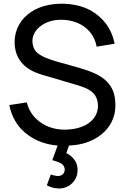

<svg xmlns="http://www.w3.org/2000/svg" viewBox="-20 -786 686 1056"><path d="M565.6 -339.6C533.3 -372.9 475 -395.8 416.7 -412.5L283.3 -450C239.6 -463.5 205.2 -477.1 182.3 -497.9C164.6 -515.6 158.3 -540.6 158.3 -559.4C158.3 -602.1 186.5 -633.3 215.6 -651C243.8 -668.8 281.2 -678.1 319.8 -677.1C359.4 -677.1 401 -665.6 430.2 -647.9C470.8 -622.9 502.1 -584.4 511.5 -529.2L610.4 -545.8C591.7 -638.5 539.6 -692.7 481.3 -727.1C434.4 -754.2 372.9 -765.6 320.8 -765.6C262.5 -765.6 200 -753.1 152.1 -720.8C96.9 -685.4 60.4 -626 60.4 -555.2C60.4 -506.3 75 -462.5 112.5 -427.1C151 -390.6 201 -377.1 257.3 -361.5L394.8 -320.8C433.3 -309.4 466.7 -299 490.6 -276C510.4 -257.3 518.8 -230.2 518.8 -205.2C518.8 -164.6 501 -133.3 468.8 -109.4C435.4 -84.4 383.3 -72.9 335.4 -72.9C271.9 -72.9 218.8 -94.8 179.2 -132.3C150 -159.4 134.4 -194.8 127.1 -222.9L31.3 -208.3C39.6 -164.6 58.3 -118.8 94.8 -78.1C150 -19.8 220.8 8.3 296.9 14.6L267.7 94.8C301 105.2 326 111.5 333.3 133.3C338.5 144.8 336.5 156.2 330.2 166.7C324 177.1 311.5 182.3 295.8 182.3C285.4 181.2 274 178.1 259.4 174L237.5 233.3C254.2 241.7 272.9 249 294.8 250C331.2 254.2 368.8 237.5 389.6 206.3C410.4 177.1 412.5 132.3 394.8 101C382.3 80.2 363.5 64.6 344.8 56.3L359.4 14.6C428.1 11.5 486.5 -6.2 536.5 -45.8C584.4 -83.3 614.6 -139.6 614.6 -203.1C614.6 -260.4 604.2 -300 565.6 -339.6Z"/></svg>

Font: Manrope3 Medium
Style: Regular
Weight: 500
Width: 4
Designer: Mikhail Sharanda
Foundry: Mikhail Sharanda
Version: Version 3.000;PS 003.000;hotconv 1.0.88;makeotf.lib2.5.64775